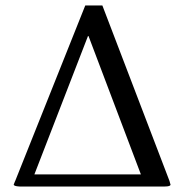

<svg xmlns="http://www.w3.org/2000/svg" viewBox="-20 -678 676 698"><path d="M299.8 -546.9 105 -43.9H492.2L301.8 -546.9ZM352.1 -658.2 596.2 -20Q600.1 -7.8 600.1 -5.9Q597.7 0 579.1 0H50.8Q30.8 -1 29.8 -6.8Q29.8 -7.8 34.2 -18.1Q34.7 -19.5 35.2 -20L290 -658.2Z"/></svg>

Font: Linux Biolinum O
Style: Regular
Weight: 400
Designer: Philipp H. Poll
Foundry: Philipp H. Poll
Version: Version 1.0.4